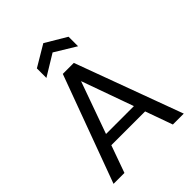

<svg xmlns="http://www.w3.org/2000/svg" viewBox="-254 -1051 1183 1183"><g transform="rotate(-45 337.0 -459.5)"><path d="M31 0 289 -700H385L643 0H548L317 -645H357L126 0ZM151 -178 176 -250H498L523 -178ZM200 -754V-837L338 -919L476 -837V-754L338 -838Z"/></g></svg>

Font: Host Grotesk Light
Style: Regular
Weight: 400
Version: Version 1.003